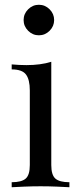

<svg xmlns="http://www.w3.org/2000/svg" viewBox="-20 -785 333 805"><path d="M143 -765Q169 -765 188 -746Q207 -727 207 -701Q207 -675 188 -656Q169 -637 143 -637Q117 -637 98 -656Q79 -675 79 -701Q79 -727 98 -746Q117 -765 143 -765ZM195 -526V-93Q195 -51 212.5 -36Q230 -21 271 -21V0Q254 -1 219.5 -2.5Q185 -4 150 -4Q116 -4 81 -2.5Q46 -1 29 0V-21Q70 -21 87.5 -36Q105 -51 105 -93V-406Q105 -451 89 -472.5Q73 -494 29 -494V-515Q61 -512 91 -512Q120 -512 146.5 -515.5Q173 -519 195 -526Z"/></svg>

Font: Playfair Display
Style: Regular
Weight: 400
Designer: Claus Eggers Sørensen
Foundry: Claus Eggers Sørensen
Version: Version 1.203